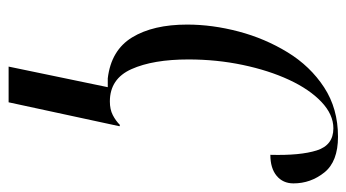

<svg xmlns="http://www.w3.org/2000/svg" viewBox="-204 -380 824 457"><g transform="rotate(90 208.5 -152.0)"><path d="M188 4H167Q100 -4 69.5 -54Q39 -104 39 -185Q39 -245 55.5 -307.5Q72 -370 105 -424Q138 -478 188.5 -511Q239 -544 306 -544Q365 -544 391 -511.5Q417 -479 417 -438Q417 -413 399 -398Q381 -383 349 -383Q351 -454 338.5 -493.5Q326 -533 286 -533Q253 -533 223 -504.5Q193 -476 170.5 -427.5Q148 -379 135 -317Q122 -255 122 -188Q122 -104 145 -52.5Q168 -1 222 -1Q241 -1 254.5 -8Q268 -15 278 -25L281 -24L224 240H139Z"/></g></svg>

Font: Noto Serif Display ExtraCondensed
Style: Italic
Weight: 400
Width: 2
Italic angle: -12°
Designer: Monotype Design Team
Foundry: Monotype Imaging Inc.
Version: Version 2.009